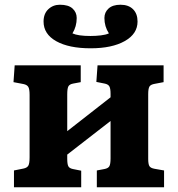

<svg xmlns="http://www.w3.org/2000/svg" viewBox="-20 -791 750 811"><path d="M39 0V-71L79 -79Q94 -82 99.5 -91Q105 -100 105 -127V-390Q105 -415 99.5 -424Q94 -433 79 -436L37 -444L42 -515H321V-444L289 -438Q273 -435 268.5 -425.5Q264 -416 264 -392V-237L447 -380V-395Q447 -417 442 -426Q437 -435 422 -438L387 -445L392 -515H671V-444L634 -437Q616 -434 611 -425Q606 -416 606 -393V-120Q606 -98 611 -89.5Q616 -81 633 -78L673 -71V0H389V-71L421 -77Q437 -80 442 -89Q447 -98 447 -122V-280L264 -138V-121Q264 -98 268.5 -89Q273 -80 288 -77L323 -70V0ZM363 -587Q271 -587 217.5 -617Q164 -647 164 -700Q164 -733 184 -752Q204 -771 233 -771Q269 -771 286.5 -755Q304 -739 304 -715Q304 -679 286 -650Q310 -639 362 -639Q384 -639 405.5 -641.5Q427 -644 440 -650Q421 -679 421 -715Q421 -739 438.5 -755Q456 -771 489 -771Q523 -771 542 -752Q561 -733 561 -700Q561 -648 507 -617.5Q453 -587 363 -587Z"/></svg>

Font: Literata 12pt
Style: Bold
Weight: 700
Designer: Latin by Veronika Burian and Jose Scaglione. Greek by Irene Vlachou. Cyrillic by Vera Evstafieva.
Foundry: TypeTogether
Version: Version 3.002